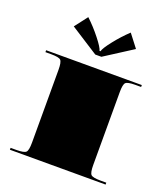

<svg xmlns="http://www.w3.org/2000/svg" viewBox="-123 -737 717 824"><g transform="rotate(20 236.0 -325.0)"><path d="M250 -509.2H222L94 -591.3L139 -649.9Q171.8 -619.3 201.3 -581.9Q230.8 -544.6 233.8 -530.2H238.2Q241.3 -544.6 270.8 -581.9Q300.3 -619.3 333 -649.9L378.1 -591.3ZM17.5 -454.5H454.5V-445.8H428.3Q392.9 -445.8 384.4 -437.3Q375.9 -428.8 375.9 -393.4V-61.2Q375.9 -25.8 384.4 -17.3Q392.9 -8.7 428.3 -8.7H454.5V0H17.5V-8.7H43.7Q79.1 -8.7 87.6 -17.3Q96.2 -25.8 96.2 -61.2V-393.4Q96.2 -428.8 87.6 -437.3Q79.1 -445.8 43.7 -445.8H17.5Z"/></g></svg>

Font: FoglihtenBlackPcs
Style: BlackPcs
Weight: 900
Version: Version 0.75